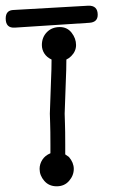

<svg xmlns="http://www.w3.org/2000/svg" viewBox="-31 -649 397 674"><path d="M219 -452Q211 -444 202 -440Q202 -423 201.5 -404Q201 -385 200 -363L196 -250Q196 -243 197 -217Q198 -191 198 -143V-107L211 -98Q228 -78 228 -56Q228 -33 211.5 -14Q195 5 168 5Q141 5 124.5 -14Q108 -33 108 -56Q108 -73 117.5 -88Q127 -103 146 -111V-142Q146 -190 145 -216.5Q144 -243 144 -250L148 -364Q149 -386 149.5 -404.5Q150 -423 150 -440Q133 -448 124.5 -461.5Q116 -475 116 -491Q116 -518 133.5 -536Q151 -554 179 -554Q205 -554 220.5 -534Q236 -514 236 -491Q236 -469 219 -452ZM283 -569 21 -552Q-11 -550 -11 -584Q-11 -614 18 -614H17L279 -629Q312 -630 312 -597Q312 -571 283 -569Z"/></svg>

Font: Nelagoney
Style: Regular
Weight: 400
Designer: Kanati
Foundry: Kanati and Michael Everson
Version: Version 2.000